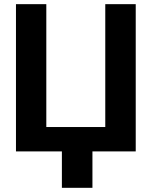

<svg xmlns="http://www.w3.org/2000/svg" viewBox="-20 -731 740 927"><path d="M57.1 -710.9H203.6V-117.7H488.3V-710.9H635.3V0H426.3V175.8H278.8V0H57.1Z"/></svg>

Font: Roboto-o
Style: o-Bold
Weight: 700
Designer: Google
Version: Version 2.134; 2016; ttfautohint (v1.6)